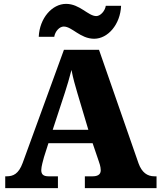

<svg xmlns="http://www.w3.org/2000/svg" viewBox="-20 -971 828 991"><path d="M466 -771C537 -771 601 -845 605 -941H526C522 -914 498 -888 477 -888C435 -888 392 -951 321 -951C249 -951 184 -877 180 -781H260C264 -808 286 -834 309 -834C352 -834 394 -771 466 -771ZM7 0H279V-61H230C202 -61 193 -73 193 -93C193 -112 203 -144 207 -160L230 -232H458L489 -141C492 -133 500 -111 500 -92C500 -67 479 -61 458 -61H418V0H788V-61H777C740 -61 712 -81 695 -128L491 -714H310L97 -130C76 -73 48 -61 14 -61H7ZM252 -301 315 -493C326 -527 338 -567 349 -610C357 -566 369 -527 379 -492L436 -301Z"/></svg>

Font: Noto Serif Georgian Black
Style: Regular
Weight: 900
Designer: Monotype Design Team, Akaki Razmadze
Foundry: Google LLC
Version: Version 2.003